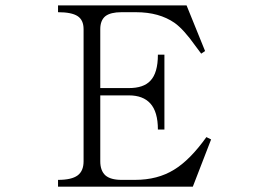

<svg xmlns="http://www.w3.org/2000/svg" viewBox="-20 -698 1040 719"><path d="M197.3 1H702.1L770.5 -175.8L752.9 -184.6Q691.4 -98.6 631.8 -62.5Q570.3 -24.4 485.4 -24.4H435.5Q394.5 -24.4 375 -41Q355.5 -58.6 355.5 -93.8V-340.8H462.9Q515.6 -340.8 543 -310.5Q571.3 -279.3 571.3 -212.9H595.7V-493.2H571.3Q571.3 -424.8 543 -395.5Q517.6 -368.2 462.9 -368.2H355.5V-588.9Q355.5 -622.1 375 -637.7Q394.5 -652.3 434.6 -652.3H489.3Q576.2 -652.3 633.8 -612.3Q668 -587.9 710.9 -527.3L733.4 -497.1L748 -506.8L678.7 -677.7H197.3V-652.3Q248 -652.3 270.5 -637.7Q293 -623 293 -588.9V-93.8Q293 -57.6 270.5 -41Q248 -24.4 197.3 -24.4Z"/></svg>

Font: BatangChe
Style: Regular
Weight: 400
Monospace: yes
Version: Version 2.21